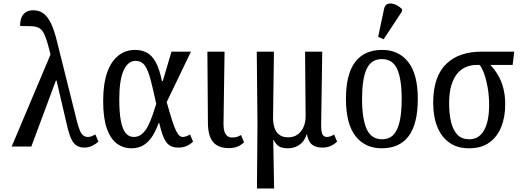

<svg xmlns="http://www.w3.org/2000/svg" viewBox="-20 -828 2940 1085"><path d="M456 6Q432 6 414.5 -4.5Q397 -15 385.5 -37.5Q374 -60 364 -97L271 -495Q258 -554 247 -589.5Q236 -625 225 -644.5Q214 -664 197.5 -671.5Q181 -679 156 -680Q131 -681 94 -681Q93 -703 99.5 -723.5Q106 -744 123 -757Q140 -770 169 -770Q201 -770 225.5 -752Q250 -734 269 -694Q288 -654 304 -586L414 -146Q423 -109 432 -89Q441 -69 452 -61.5Q463 -54 476 -54Q488 -54 498 -58Q508 -62 519 -68L536 -28Q523 -15 502 -4.5Q481 6 456 6ZM46 0 269 -528 303 -373H296L157 0Z M723 10Q676 10 640 -17Q604 -44 583.5 -102.5Q563 -161 563 -257Q563 -354 585.5 -418Q608 -482 649 -514Q690 -546 743 -546Q780 -546 809 -531Q838 -516 859.5 -477.5Q881 -439 895 -370H900L949 -536H1059L922 -251Q940 -187 952.5 -148Q965 -109 975 -89Q985 -69 994 -61.5Q1003 -54 1013 -54Q1022 -54 1033 -58Q1044 -62 1054 -68L1071 -28Q1055 -12 1035 -3Q1015 6 987 6Q964 6 947.5 -1.5Q931 -9 919 -25.5Q907 -42 898 -68Q889 -94 880 -132H876Q863 -94 843 -61.5Q823 -29 794 -9.5Q765 10 723 10ZM736 -54Q763 -54 783.5 -72Q804 -90 818 -119Q832 -148 843 -180Q854 -212 863 -241Q845 -324 831 -378Q817 -432 798 -458Q779 -484 746 -484Q724 -484 707 -470Q690 -456 678 -429Q666 -402 660 -361Q654 -320 654 -266Q654 -195 662.5 -148Q671 -101 689 -77.5Q707 -54 736 -54Z M1273 9Q1214 9 1185 -24.5Q1156 -58 1155 -131L1152 -536H1249L1243 -126Q1243 -100 1249 -83Q1255 -66 1266 -58.5Q1277 -51 1292 -51Q1309 -51 1319.5 -54.5Q1330 -58 1342 -65L1359 -24Q1344 -9 1323 0Q1302 9 1273 9Z M1432 237 1435 -126 1431 -536H1528L1523 -160Q1523 -133 1530.5 -108Q1538 -83 1557 -67.5Q1576 -52 1609 -52Q1640 -52 1662 -68Q1684 -84 1696 -112Q1708 -140 1707 -176L1704 -536H1801L1795 -132Q1794 -89 1801 -71.5Q1808 -54 1828 -54Q1836 -54 1847 -57.5Q1858 -61 1868 -68L1885 -28Q1867 -11 1847.5 -2.5Q1828 6 1801 6Q1775 6 1757 -2.5Q1739 -11 1729 -27.5Q1719 -44 1715 -69H1713Q1705 -43 1689.5 -25.5Q1674 -8 1652.5 1Q1631 10 1605 10Q1585 10 1570 5Q1555 0 1544.5 -11Q1534 -22 1526 -37H1524L1529 237Z M2137 10Q2043 10 1989 -59Q1935 -128 1935 -269Q1935 -409 1987 -477.5Q2039 -546 2140 -546Q2233 -546 2287 -477.5Q2341 -409 2341 -269Q2341 -128 2289.5 -59Q2238 10 2137 10ZM2139 -41Q2180 -41 2204 -67Q2228 -93 2239 -143.5Q2250 -194 2250 -269Q2250 -381 2224.5 -437.5Q2199 -494 2138 -494Q2077 -494 2051.5 -437.5Q2026 -381 2026 -269Q2026 -157 2052 -99Q2078 -41 2139 -41ZM2148 -606 2117 -620 2150 -776Q2154 -796 2165.5 -803Q2177 -810 2192.5 -808Q2208 -806 2224 -797.5Q2240 -789 2252 -776V-764Z M2630 10Q2565 10 2520 -21.5Q2475 -53 2451.5 -110.5Q2428 -168 2428 -247Q2428 -324 2447.5 -379Q2467 -434 2503.5 -468.5Q2540 -503 2589.5 -519.5Q2639 -536 2697 -536H2886L2877 -461H2751Q2775 -436 2794 -404Q2813 -372 2824 -331Q2835 -290 2835 -238Q2835 -168 2813 -112Q2791 -56 2746 -23Q2701 10 2630 10ZM2632 -41Q2687 -41 2715.5 -92Q2744 -143 2744 -234Q2744 -287 2736 -332.5Q2728 -378 2716 -411.5Q2704 -445 2690 -461H2672Q2644 -461 2616.5 -450.5Q2589 -440 2567 -415.5Q2545 -391 2531.5 -349Q2518 -307 2518 -244Q2518 -183 2529.5 -137Q2541 -91 2565.5 -66Q2590 -41 2632 -41Z"/></svg>

Font: Noto Serif Condensed
Style: Regular
Weight: 400
Width: 3
Designer: Monotype Design Team
Foundry: Monotype Imaging Inc.
Version: Version 2.015